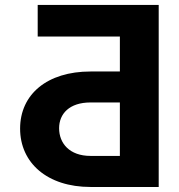

<svg xmlns="http://www.w3.org/2000/svg" viewBox="-20 -744 711 764"><path d="M60 -232.2C60 -95.9 168 0 340.2 0H611.5V-724.4H130V-598.7H457V-459.5H340.2C168 -459.5 60 -369 60 -232.2ZM340.2 -336.3H457V-123.6H340.2C256.4 -123.6 215.2 -174 215.2 -233.7C215.2 -291.5 256.4 -336.3 340.2 -336.3Z"/></svg>

Font: Inter-Hewn
Style: Bold
Weight: 700
Designer: Rasmus Andersson
Foundry: rsms
Version: Version 3.012;git-f93a4a705